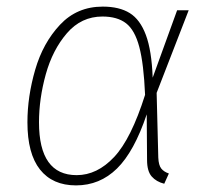

<svg xmlns="http://www.w3.org/2000/svg" viewBox="-20 -551 627 581"><path d="M442 -316 516 -520H551L454 -270L459 -74Q460 -51 468 -41Q476 -31 491 -26L477 5Q453 -1 439 -17Q425 -33 425 -67L424 -205Q386 -92 334 -41Q282 10 210 10Q139 10 101 -38Q63 -86 63 -181Q63 -259 86.5 -340Q110 -421 161.5 -476Q213 -531 291 -531Q341 -531 372.5 -511.5Q404 -492 421.5 -445Q439 -398 442 -316ZM98 -181Q98 -21 212 -21Q274 -21 325.5 -76Q377 -131 419 -264Q415 -358 401.5 -409Q388 -460 361.5 -480.5Q335 -501 290 -501Q226 -501 182.5 -450.5Q139 -400 118.5 -326Q98 -252 98 -181Z"/></svg>

Font: FiraGO UltraLight
Style: Italic
Weight: 200
Italic angle: -8°
Designer: bBox Type GmbH
Foundry: bBox Type GmbH
Version: Version 1.001